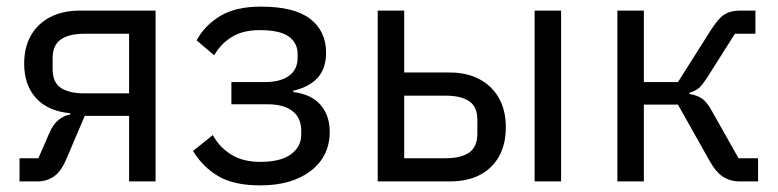

<svg xmlns="http://www.w3.org/2000/svg" viewBox="-20 -548 2350 580"><path d="M39 0V-70H96L129 -146Q140 -172 156.5 -185.5Q173 -199 192 -202V-206Q125 -212 89 -251.5Q53 -291 53 -356Q53 -405 73.5 -441Q94 -477 132 -496.5Q170 -516 222 -516H450V0H370V-198H236L182 -71Q165 -30 143 -15Q121 0 94 0ZM234 -266H370V-446H234Q189 -446 164 -429Q139 -412 139 -372V-339Q139 -299 164 -282.5Q189 -266 234 -266Z M766 12Q687 12 640 -15.5Q593 -43 563 -92L623 -140Q643 -103 678.5 -81Q714 -59 766 -59Q828 -59 859 -82Q890 -105 890 -141V-153Q890 -192 863.5 -212.5Q837 -233 789 -233H679V-300H779Q827 -300 853 -319Q879 -338 879 -373V-385Q879 -418 852.5 -437.5Q826 -457 764 -457Q714 -457 680.5 -436.5Q647 -416 627 -381L574 -426Q598 -471 645 -499.5Q692 -528 768 -528Q869 -528 917 -491Q965 -454 965 -389Q965 -341 939.5 -313Q914 -285 866 -274V-270Q921 -263 948.5 -231Q976 -199 976 -150Q976 -76 919 -32Q862 12 766 12Z M1121 0V-516H1201V-329H1338Q1390 -329 1428 -309Q1466 -289 1487 -252Q1508 -215 1508 -164Q1508 -112 1487.5 -75.5Q1467 -39 1429.5 -19.5Q1392 0 1339 0ZM1201 -70H1327Q1372 -70 1397 -87Q1422 -104 1422 -144V-186Q1422 -226 1397 -242.5Q1372 -259 1327 -259H1201ZM1595 0V-516H1675V0Z M1845 0V-516H1925V-300H2028L2128 -458Q2151 -494 2169.5 -505Q2188 -516 2215 -516H2262V-446H2200L2119 -318Q2103 -293 2093 -283.5Q2083 -274 2063 -268V-264Q2084 -261 2100 -250.5Q2116 -240 2132 -210L2211 -70H2270V0H2212Q2187 0 2165 -13.5Q2143 -27 2123 -63L2028 -232H1925V0Z"/></svg>

Font: IBM Plex Sans
Style: Regular
Weight: 400
Designer: Mike Abbink, Paul van der Laan, Pieter van Rosmalen
Foundry: Bold Monday
Version: Version 3.201